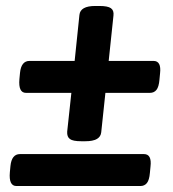

<svg xmlns="http://www.w3.org/2000/svg" viewBox="-20 -623 580 643"><path d="M252 -150Q224 -150 214 -157.5Q204 -165 205 -182L219 -312H67Q41 -312 45 -358L47 -379Q51 -419 79 -419H230L246 -573Q249 -603 299 -603H313Q341 -603 351.5 -595.5Q362 -588 360 -571L344 -419H494Q521 -419 516 -377L514 -356Q512 -332 504 -322Q496 -312 482 -312H333L319 -180Q316 -150 266 -150ZM35 0Q9 0 13 -46L15 -67Q19 -107 47 -107H462Q489 -107 484 -65L482 -44Q480 -20 472 -10Q464 0 450 0Z"/></svg>

Font: Asap Semi Condensed Semi Condensed Regular
Style: Bold Italic
Weight: 700
Width: 4
Italic angle: -6°
Designer: Pablo Cosgaya
Foundry: Omnibus-Type
Version: Version 3.001; ttfautohint (v1.8.4.7-5d5b)